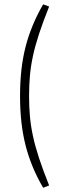

<svg xmlns="http://www.w3.org/2000/svg" viewBox="-20 -780 371 893"><path d="M208.5 -749.5Q179.7 -677.7 161.4 -621.8Q143.1 -565.9 133.1 -518.8Q123 -471.7 119.1 -427.2Q115.2 -382.8 115.2 -333.5Q115.2 -284.7 119.1 -240Q123 -195.3 133.1 -148.2Q143.1 -101.1 161.4 -45.2Q179.7 10.7 208.5 82.5L180.7 93.3Q124.5 -2.9 98.9 -104Q73.2 -205.1 73.2 -333.5Q73.2 -461.9 98.9 -562.3Q124.5 -662.6 180.7 -759.8Z"/></svg>

Font: Pinar DS1-Light
Style: Regular
Weight: 300
Designer: Amin Abedi
Version: Version 2.000